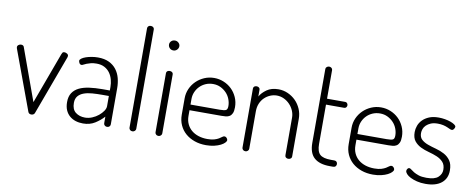

<svg xmlns="http://www.w3.org/2000/svg" viewBox="-66 -1066 3390 1374"><g transform="rotate(10 1629.5 -379.5)"><path d="M22 -435Q21 -437 19.5 -442Q18 -447 18 -450Q18 -460 26.5 -466.5Q35 -473 46 -473Q52 -473 58 -470Q64 -467 66 -461L203 -83L340 -455Q343 -463 346.5 -468Q350 -473 360 -473Q369 -473 379 -467Q389 -461 389 -451Q389 -446 387.5 -442Q386 -438 385 -435L227 -7Q220 7 203 7Q186 7 180 -7Z M603 -478Q651 -478 684 -462Q717 -446 737.5 -419Q758 -392 767 -357.5Q776 -323 776 -286V-22Q776 -13 769.5 -6.5Q763 0 752 0Q742 0 735 -6.5Q728 -13 728 -22V-70Q702 -41 665 -17.5Q628 6 578 6Q549 6 524 -2Q499 -10 480 -26.5Q461 -43 450.5 -67.5Q440 -92 440 -126Q440 -166 457 -192Q474 -218 504.5 -233Q535 -248 578 -254Q621 -260 673 -260H727V-286Q727 -312 720 -338.5Q713 -365 698 -386Q683 -407 659 -420Q635 -433 601 -433Q577 -433 559.5 -428.5Q542 -424 529.5 -419Q517 -414 509 -409.5Q501 -405 496 -405Q485 -405 479.5 -414.5Q474 -424 474 -432Q474 -440 485.5 -448.5Q497 -457 515.5 -463.5Q534 -470 557 -474Q580 -478 603 -478ZM727 -220H678Q641 -220 607 -217.5Q573 -215 546.5 -205.5Q520 -196 504.5 -177.5Q489 -159 489 -128Q489 -81 516.5 -59.5Q544 -38 585 -38Q611 -38 636.5 -48.5Q662 -59 682 -75.5Q702 -92 714.5 -110.5Q727 -129 727 -146Z M936 -766Q947 -766 954 -760Q961 -754 961 -745V-22Q961 -14 954 -7Q947 0 936 0Q925 0 918.5 -7Q912 -14 912 -22V-745Q912 -754 918.5 -760Q925 -766 936 -766Z M1125 -472Q1136 -472 1143 -466.5Q1150 -461 1150 -452V-22Q1150 -14 1143 -7Q1136 0 1125 0Q1114 0 1107.5 -7Q1101 -14 1101 -22V-452Q1101 -461 1107.5 -466.5Q1114 -472 1125 -472ZM1125 -693Q1140 -693 1151 -682.5Q1162 -672 1162 -658Q1162 -643 1151 -632Q1140 -621 1125 -621Q1108 -621 1097.5 -632Q1087 -643 1087 -658Q1087 -672 1097.5 -682.5Q1108 -693 1125 -693Z M1448 -478Q1484 -478 1517 -464.5Q1550 -451 1575 -427Q1600 -403 1615 -369.5Q1630 -336 1630 -297Q1630 -269 1623 -253.5Q1616 -238 1604 -230.5Q1592 -223 1576.5 -221.5Q1561 -220 1545 -220H1313V-178Q1313 -146 1325 -120Q1337 -94 1358.5 -76Q1380 -58 1409.5 -48.5Q1439 -39 1474 -39Q1505 -39 1524.5 -45Q1544 -51 1556.5 -58.5Q1569 -66 1577 -72.5Q1585 -79 1593 -79Q1602 -79 1609 -71Q1616 -63 1616 -55Q1616 -47 1606 -36.5Q1596 -26 1577.5 -16.5Q1559 -7 1532 -0.5Q1505 6 1472 6Q1426 6 1388 -7.5Q1350 -21 1322.5 -45Q1295 -69 1279.5 -103Q1264 -137 1264 -179V-298Q1264 -335 1278.5 -367.5Q1293 -400 1318 -424.5Q1343 -449 1376.5 -463.5Q1410 -478 1448 -478ZM1526 -261Q1560 -261 1571 -267.5Q1582 -274 1582 -297Q1582 -322 1572.5 -347Q1563 -372 1545 -391Q1527 -410 1502.5 -422Q1478 -434 1448 -434Q1419 -434 1394.5 -423.5Q1370 -413 1352 -395Q1334 -377 1323.5 -353Q1313 -329 1313 -302V-261Z M1782 -22Q1782 -14 1775 -7Q1768 0 1757 0Q1746 0 1739.5 -7Q1733 -14 1733 -22V-452Q1733 -461 1739.5 -466.5Q1746 -472 1757 -472Q1767 -472 1774 -466.5Q1781 -461 1781 -452V-402Q1797 -431 1830.5 -454.5Q1864 -478 1915 -478Q1951 -478 1983.5 -463.5Q2016 -449 2040.5 -424.5Q2065 -400 2079.5 -366.5Q2094 -333 2094 -295V-22Q2094 -11 2086 -5.5Q2078 0 2069 0Q2060 0 2052.5 -5.5Q2045 -11 2045 -22V-295Q2045 -321 2034.5 -345.5Q2024 -370 2005.5 -389.5Q1987 -409 1962.5 -420.5Q1938 -432 1911 -432Q1887 -432 1864 -422.5Q1841 -413 1822.5 -395.5Q1804 -378 1793 -352.5Q1782 -327 1782 -295Z M2268 -143Q2268 -89 2291 -67.5Q2314 -46 2371 -46H2396Q2407 -46 2413 -39.5Q2419 -33 2419 -23Q2419 -14 2413 -7Q2407 0 2396 0H2371Q2296 0 2257.5 -34Q2219 -68 2219 -143V-680Q2219 -689 2227 -695Q2235 -701 2243 -701Q2253 -701 2260.5 -695Q2268 -689 2268 -680V-472H2401Q2409 -472 2414.5 -465.5Q2420 -459 2420 -450Q2420 -442 2414.5 -435.5Q2409 -429 2401 -429H2268Z M2661 -478Q2697 -478 2730 -464.5Q2763 -451 2788 -427Q2813 -403 2828 -369.5Q2843 -336 2843 -297Q2843 -269 2836 -253.5Q2829 -238 2817 -230.5Q2805 -223 2789.5 -221.5Q2774 -220 2758 -220H2526V-178Q2526 -146 2538 -120Q2550 -94 2571.5 -76Q2593 -58 2622.5 -48.5Q2652 -39 2687 -39Q2718 -39 2737.5 -45Q2757 -51 2769.5 -58.5Q2782 -66 2790 -72.5Q2798 -79 2806 -79Q2815 -79 2822 -71Q2829 -63 2829 -55Q2829 -47 2819 -36.5Q2809 -26 2790.5 -16.5Q2772 -7 2745 -0.5Q2718 6 2685 6Q2639 6 2601 -7.5Q2563 -21 2535.5 -45Q2508 -69 2492.5 -103Q2477 -137 2477 -179V-298Q2477 -335 2491.5 -367.5Q2506 -400 2531 -424.5Q2556 -449 2589.5 -463.5Q2623 -478 2661 -478ZM2739 -261Q2773 -261 2784 -267.5Q2795 -274 2795 -297Q2795 -322 2785.5 -347Q2776 -372 2758 -391Q2740 -410 2715.5 -422Q2691 -434 2661 -434Q2632 -434 2607.5 -423.5Q2583 -413 2565 -395Q2547 -377 2536.5 -353Q2526 -329 2526 -302V-261Z M3066 -38Q3126 -38 3151 -61Q3176 -84 3176 -115Q3176 -151 3157.5 -171Q3139 -191 3111.5 -202.5Q3084 -214 3051.5 -222.5Q3019 -231 2991.5 -244.5Q2964 -258 2945.5 -281Q2927 -304 2927 -346Q2927 -369 2935.5 -392.5Q2944 -416 2962.5 -435Q2981 -454 3009.5 -466Q3038 -478 3079 -478Q3102 -478 3125 -474Q3148 -470 3166 -463.5Q3184 -457 3195.5 -449Q3207 -441 3207 -433Q3207 -426 3200.5 -416.5Q3194 -407 3185 -407Q3180 -407 3171 -411Q3162 -415 3149.5 -420.5Q3137 -426 3119.5 -430Q3102 -434 3080 -434Q3050 -434 3030 -425.5Q3010 -417 2997 -404.5Q2984 -392 2978.5 -376.5Q2973 -361 2973 -347Q2973 -316 2991.5 -299.5Q3010 -283 3038 -273Q3066 -263 3098 -254.5Q3130 -246 3158 -231Q3186 -216 3204.5 -190Q3223 -164 3223 -118Q3223 -60 3182.5 -27Q3142 6 3067 6Q3032 6 3004.5 -1Q2977 -8 2957 -18Q2937 -28 2926.5 -40Q2916 -52 2916 -62Q2916 -70 2921.5 -77.5Q2927 -85 2934 -85Q2941 -85 2950 -77.5Q2959 -70 2973 -61.5Q2987 -53 3009 -45.5Q3031 -38 3066 -38Z"/></g></svg>

Font: AkaAcidDosis
Style: Light
Weight: 300
Designer: Edgar Tolentino, Pablo Impallari, Igino Marini, Aka-Acid
Foundry: Edgar Tolentino, Pablo Impallari, Igino Marini, Aka-Acid
Version: Version 1.007